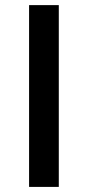

<svg xmlns="http://www.w3.org/2000/svg" viewBox="-20 -734 345 754"><path d="M94.2 0V-713.9H210.9V0Z"/></svg>

Font: f1_58959          
Style: Regular
Weight: 600
Foundry: Ascender Corporation
Version: Version 1.10